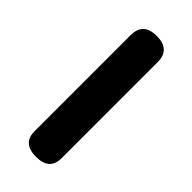

<svg xmlns="http://www.w3.org/2000/svg" viewBox="-14 -689 246 246"><g transform="rotate(-45 109.5 -565.5)"><path d="M196 -541H22Q0 -541 0 -565.5Q0 -590 22 -590H196Q219 -590 219 -565.5Q219 -541 196 -541Z"/></g></svg>

Font: Glass Antiqua
Style: Regular
Weight: 400
Version: 1.001